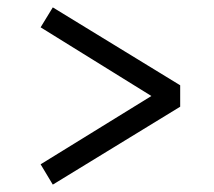

<svg xmlns="http://www.w3.org/2000/svg" viewBox="-20 -500 579 520"><path d="M468 -269V-211L123 0L90 -55L390 -240L90 -426L123 -480Z"/></svg>

Font: Enriqueta
Style: Regular
Weight: 400
Designer: Viviana Monsalve, Gustavo Ibarra
Foundry: 72Puntos
Version: Version 2.000